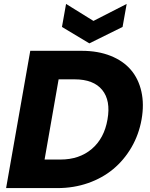

<svg xmlns="http://www.w3.org/2000/svg" viewBox="-20 -962 767 982"><path d="M397.9 -702.1Q481 -702.1 545.4 -676.5Q609.9 -650.9 649.2 -605Q688.5 -559.1 703.1 -493.9Q717.8 -428.7 704.1 -351.1Q690.4 -273.9 652.6 -208.7Q614.7 -143.6 559.3 -97.4Q503.9 -51.3 430.4 -25.6Q356.9 0 273.9 0H11.2L134.8 -702.1ZM208 -146H289.1Q385.7 -146 449.5 -200.2Q513.2 -254.4 529.8 -351.1Q546.9 -447.8 502.7 -502Q458.5 -556.2 361.8 -556.2H279.8ZM458 -855 627.9 -941.9 606.9 -824.2 437 -740.2 296.9 -824.2 317.9 -941.9Z"/></svg>

Font: SVN-Poppins
Style: Bold Italic
Weight: 700
Italic angle: -10°
Designer: Ninad Kale (Devanagari), Jonny Pinhorn (Latin)
Foundry: Indian Type Foundry
Version: Version 3.002 2017